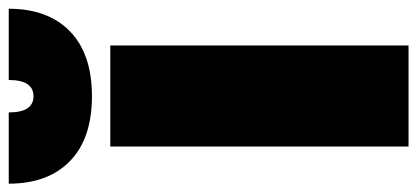

<svg xmlns="http://www.w3.org/2000/svg" viewBox="-336 -694 977 450"><g transform="rotate(-90 153.0 -468.5)"><path d="M-52 -937H115Q115 -879 153 -879Q191 -879 191 -937H358Q358 -845 305 -793.5Q252 -742 153 -742Q54 -742 1 -793.5Q-52 -845 -52 -937ZM35 -699H272V0H35Z"/></g></svg>

Font: Prompt Black
Style: Regular
Weight: 900
Designer: Katatrad Team
Foundry: CadsonDemak
Version: Version 1.000